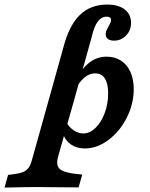

<svg xmlns="http://www.w3.org/2000/svg" viewBox="-85 -651 669 857"><path d="M-26.8 185.5 -64.7 186.3 -49 129.8 -19.7 125.9Q4.1 122.7 18.6 116.6Q33 110.4 42 98.6Q51 86.9 56.6 66.5L133.4 -208.2H246.9L173.7 50.7Q167.2 74.8 172.7 89.7Q178.3 104.7 196.9 112.6Q215.4 120.5 249.7 124.6L282.1 128.3L265.9 185.5Q239.6 185.5 212.4 185.1Q154.3 183.9 81.9 183.9H80H79.9Q35.3 183.9 -26.8 185.5ZM393.5 -630.6Q443.8 -630.6 471.9 -608.7Q499.9 -586.7 499.9 -548.7Q499.9 -515.5 477.8 -492.5Q455.7 -469.6 424.2 -469.6Q406.3 -469.6 396.6 -477.1Q386.8 -484.6 386.8 -499.3Q386.8 -507.5 390.6 -515.9Q394.4 -524.4 399.7 -533.9Q403.8 -540.8 407.2 -548Q410.6 -555.3 410.6 -561.4Q410.6 -569 405.8 -572.8Q401 -576.6 391.1 -576.6Q367.8 -576.6 351.3 -554.6Q334.8 -532.5 324.4 -486.2L246.9 -208.2H133.4L197.6 -438.2Q223.1 -537.1 271.1 -583.9Q319 -630.6 393.5 -630.6ZM511.9 -253.4Q511.9 -186.9 480.7 -125.5Q449.5 -64.1 398.9 -26.2Q348.4 11.6 293.6 11.6Q257.2 11.6 231.3 -6.3Q205.5 -24.2 195.8 -56.1L212.7 -102.9Q225.2 -81.2 245.4 -68.3Q265.5 -55.3 286.8 -55.3Q315.6 -55.3 341.3 -80.2Q367 -105.1 382.3 -146.3Q397.7 -187.5 397.7 -234.2Q397.7 -278.2 383 -300.9Q368.4 -323.6 339.5 -323.6Q314.9 -323.6 292.8 -305.6Q270.6 -287.7 250.7 -252L248.7 -273.7Q270 -333.6 306.8 -365.9Q343.5 -398.1 390.9 -398.1Q427.4 -398.1 454.8 -380.5Q482.2 -362.9 497.1 -330.2Q511.9 -297.5 511.9 -253.4Z"/></svg>

Font: Playfair Micro SmCond SmLight
Style: Italic
Weight: 360
Width: 4
Italic angle: -15.6°
Designer: Claus Eggers Sørensen
Foundry: Claus Eggers Sørensen
Version: Version 2.203;Glyphs 3.3 (3326)